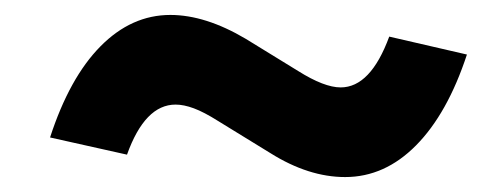

<svg xmlns="http://www.w3.org/2000/svg" viewBox="-20 -498 645 257"><path d="M150 -291 47 -314Q73 -394 114.5 -436Q156 -478 208 -478Q255 -478 309 -446L379 -403Q414 -381 436 -381Q476 -381 501 -449L605 -425Q579 -346 537 -303.5Q495 -261 442 -261Q393 -261 342 -293L272 -336Q253 -348 239.5 -353Q226 -358 215 -358Q174 -358 150 -291Z"/></svg>

Font: Red Hat Text
Style: Bold Italic
Weight: 700
Italic angle: -12°
Designer: Pentagram, MCKL
Foundry: Pentagram, MCKL
Version: Version 1.023; ttfautohint (v1.8.3)